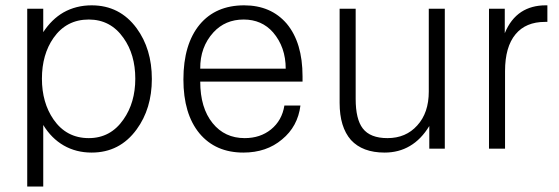

<svg xmlns="http://www.w3.org/2000/svg" viewBox="-20 -551 2075 713"><path d="M81.1 141.6H140.6V-86.9Q170.9 -37.1 216.8 -10.7Q262.7 15.6 320.3 15.6Q424.8 15.6 487.3 -70.3Q543.9 -147.5 543.9 -257.8Q543.9 -369.1 487.3 -446.3Q424.8 -531.2 320.3 -531.2Q262.7 -531.2 215.8 -504.9Q171.9 -479.5 140.6 -431.6V-518.6H81.1ZM309.6 -478.5Q390.6 -478.5 438.5 -410.2Q482.4 -348.6 482.4 -258.8Q482.4 -169.9 438.5 -107.4Q390.6 -38.1 309.6 -38.1Q226.6 -38.1 178.7 -107.4Q135.7 -169.9 135.7 -258.8Q135.7 -348.6 178.7 -410.2Q226.6 -478.5 309.6 -478.5Z M723.6 -295.9Q722.7 -376 772.5 -430.7Q816.4 -478.5 884.8 -478.5Q952.1 -478.5 994.1 -430.7Q1041 -376 1041 -295.9ZM723.6 -248H1103.5V-267.6Q1103.5 -392.6 1044.9 -462.9Q986.3 -531.2 886.7 -531.2Q781.2 -531.2 721.7 -460Q661.1 -386.7 661.1 -255.9Q661.1 -127.9 720.7 -55.7Q780.3 15.6 883.8 15.6Q969.7 15.6 1027.3 -33.2Q1085.9 -81.1 1095.7 -159.2H1036.1Q1027.3 -103.5 986.3 -70.3Q946.3 -38.1 888.7 -38.1Q814.5 -38.1 769.5 -93.8Q723.6 -150.4 723.6 -248Z M1631.8 -518.6H1572.3V-210.9Q1572.3 -131.8 1529.3 -85Q1487.3 -38.1 1418.9 -38.1Q1354.5 -38.1 1327.1 -74.2Q1300.8 -108.4 1300.8 -183.6V-518.6H1241.2V-168.9Q1241.2 -79.1 1283.2 -31.2Q1326.2 15.6 1408.2 15.6Q1460.9 15.6 1502 -8.8Q1543.9 -33.2 1574.2 -83V1H1631.8Z M1795.9 1H1855.5V-287.1Q1855.5 -377 1894.5 -423.8Q1932.6 -469.7 2003.9 -469.7H2012.7V-531.2H2005.9Q1954.1 -531.2 1916 -506.8Q1876 -480.5 1854.5 -427.7V-518.6H1795.9Z"/></svg>

Font: Dotum
Style: Regular
Weight: 400
Version: Version 2.21